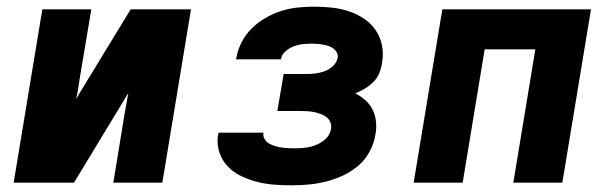

<svg xmlns="http://www.w3.org/2000/svg" viewBox="-20 -548 1840 576"><path d="M21 0 107 -520H254L219 -312Q217 -297 214.5 -281.5Q212 -266 208 -251L372 -520H553L467 0H320L354 -208Q357 -223 359.5 -238.5Q362 -254 365 -269L202 0Z M856 8Q829 8 802.5 6Q776 4 751 -2.5Q726 -9 703 -20Q680 -31 663 -49Q646 -67 638 -91.5Q630 -116 634 -143L636 -150H771L770 -149Q769 -139 774 -130.5Q779 -122 787 -117.5Q795 -113 804.5 -110Q814 -107 824.5 -105.5Q835 -104 845 -103.5Q855 -103 865 -103Q881 -103 897 -105Q913 -107 929 -113.5Q945 -120 958 -132.5Q971 -145 973 -161Q975 -172 971 -181.5Q967 -191 959 -197Q951 -203 941 -206.5Q931 -210 921 -212Q911 -214 900.5 -214.5Q890 -215 879 -215H812L831 -326H898Q912 -326 925.5 -327.5Q939 -329 953 -334Q967 -339 978.5 -349.5Q990 -360 993 -374Q995 -387 986.5 -396.5Q978 -406 965.5 -410Q953 -414 940.5 -415.5Q928 -417 915 -417Q901 -417 887.5 -415.5Q874 -414 861 -409Q848 -404 836.5 -394Q825 -384 823 -371V-370H688L689 -374Q693 -398 705 -421.5Q717 -445 736 -463.5Q755 -482 778 -495Q801 -508 825 -515.5Q849 -523 874 -525.5Q899 -528 923 -528Q950 -528 976.5 -525Q1003 -522 1027 -514Q1051 -506 1072 -492Q1093 -478 1107 -457.5Q1121 -437 1126 -411.5Q1131 -386 1126 -359Q1124 -344 1118 -329Q1112 -314 1100.5 -302.5Q1089 -291 1075 -282.5Q1061 -274 1046 -268Q1063 -259 1076.5 -247Q1090 -235 1098 -218.5Q1106 -202 1108 -182.5Q1110 -163 1106 -143Q1102 -118 1089 -93.5Q1076 -69 1055 -51Q1034 -33 1009 -21.5Q984 -10 958.5 -3.5Q933 3 907 5.5Q881 8 856 8Z M1221 0 1307 -520H1753L1667 0H1520L1586 -400H1434L1368 0Z"/></svg>

Font: Iosevka Aile Heavy Oblique
Style: Regular
Weight: 900
Italic angle: -9°
Designer: Belleve Invis
Foundry: Belleve Invis
Version: Version 31.1.0; ttfautohint (v1.8.4)